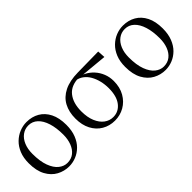

<svg xmlns="http://www.w3.org/2000/svg" viewBox="39 -1107 1697 1697"><g transform="rotate(-45 887.5 -258.5)"><path d="M281.1 14.6Q219.7 14.6 166.2 -14.3Q112.7 -43.3 79.6 -103.8Q46.5 -164.4 46.5 -258Q46.5 -325.8 67.2 -376.7Q87.9 -427.5 123.1 -461.6Q158.4 -495.8 201.7 -513.2Q244.9 -530.6 289.5 -530.6Q357.5 -530.6 409.9 -500.3Q462.4 -470 492.4 -410.5Q522.3 -351.1 522.3 -263.4Q522.3 -193 501.6 -140.7Q480.9 -88.3 446.1 -53.9Q411.2 -19.4 368.3 -2.4Q325.5 14.6 281.1 14.6ZM291 -18.2Q340 -18.2 373.6 -44.9Q407.2 -71.6 424.7 -117.6Q442.2 -163.6 442.2 -220.9Q442.2 -306 422.6 -368.1Q403.1 -430.2 366.7 -464Q330.4 -497.8 280.8 -497.8Q236.4 -497.8 201.7 -472.2Q167 -446.7 147.7 -400.7Q128.4 -354.8 128.4 -294.9Q128.4 -200.6 151.3 -139Q174.3 -77.4 211.6 -47.8Q248.9 -18.2 291 -18.2Z M853 14.6Q786.2 14.6 732.5 -16.8Q678.8 -48.2 648.1 -106.9Q617.5 -165.5 617.5 -245.6Q617.5 -328.5 650 -389.2Q682.6 -450 750.2 -483.8Q817.9 -517.6 921.8 -519L1179.1 -522.7L1183.8 -450L917.1 -475.1L900.2 -481Q797.5 -480.5 748.4 -419.1Q699.4 -357.7 699.4 -254.5Q699.4 -179.9 721.6 -126.9Q743.9 -73.9 781.2 -46.1Q818.6 -18.2 864.4 -18.2Q931.4 -18.2 974 -72.6Q1016.6 -127 1016.6 -227.7Q1016.6 -274.5 1006 -318.2Q995.4 -361.8 975.1 -397.3Q954.7 -432.7 924 -455.4Q893.4 -478.1 852.6 -483L866 -492Q913.9 -487.6 955.2 -466.6Q996.5 -445.6 1027.2 -411.9Q1057.9 -378.2 1075.3 -334.6Q1092.7 -291.1 1092.7 -240.9Q1092.7 -162.3 1059.7 -104.9Q1026.8 -47.5 972.5 -16.4Q918.2 14.6 853 14.6Z M1486.1 14.6Q1424.7 14.6 1371.2 -14.3Q1317.7 -43.3 1284.6 -103.8Q1251.5 -164.4 1251.5 -258Q1251.5 -325.8 1272.2 -376.7Q1292.9 -427.5 1328.1 -461.6Q1363.4 -495.8 1406.7 -513.2Q1449.9 -530.6 1494.5 -530.6Q1562.5 -530.6 1614.9 -500.3Q1667.4 -470 1697.4 -410.5Q1727.3 -351.1 1727.3 -263.4Q1727.3 -193 1706.6 -140.7Q1685.9 -88.3 1651.1 -53.9Q1616.2 -19.4 1573.3 -2.4Q1530.5 14.6 1486.1 14.6ZM1496 -18.2Q1545 -18.2 1578.6 -44.9Q1612.2 -71.6 1629.7 -117.6Q1647.2 -163.6 1647.2 -220.9Q1647.2 -306 1627.6 -368.1Q1608.1 -430.2 1571.7 -464Q1535.4 -497.8 1485.8 -497.8Q1441.4 -497.8 1406.7 -472.2Q1372 -446.7 1352.7 -400.7Q1333.4 -354.8 1333.4 -294.9Q1333.4 -200.6 1356.3 -139Q1379.3 -77.4 1416.6 -47.8Q1453.9 -18.2 1496 -18.2Z"/></g></svg>

Font: Early Summer Mincho VF
Style: Regular
Weight: 250
Designer: GuiWonder
Version: Version 1.002